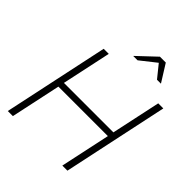

<svg xmlns="http://www.w3.org/2000/svg" viewBox="-248 -1058 1202 1202"><g transform="rotate(45 353.0 -457.0)"><path d="M29 0 178 -700H223L153 -373H591L661 -700H706L557 0H512L583 -332H145L74 0ZM340 -799 462 -914H514L586 -799H551L484 -882L379 -799Z"/></g></svg>

Font: Red Hat Display
Style: Italic
Weight: 300
Italic angle: -12°
Designer: Pentagram, MCKL
Foundry: Pentagram, MCKL
Version: Version 1.023